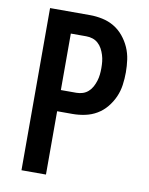

<svg xmlns="http://www.w3.org/2000/svg" viewBox="-83 -796 666 857"><g transform="rotate(10 250.0 -367.5)"><path d="M74 0V-735H255Q283 -735 311.5 -729Q340 -723 364.5 -708.5Q389 -694 407.5 -671.5Q426 -649 437.5 -623Q449 -597 453 -568.5Q457 -540 457 -511Q457 -482 453 -453.5Q449 -425 437.5 -399Q426 -373 407.5 -350.5Q389 -328 364.5 -313.5Q340 -299 311.5 -293Q283 -287 255 -287H185V0ZM185 -383H255Q270 -383 284 -387.5Q298 -392 309 -402Q320 -412 327 -425Q334 -438 338.5 -452.5Q343 -467 344.5 -481.5Q346 -496 346 -511Q346 -526 344.5 -540.5Q343 -555 338.5 -569.5Q334 -584 327 -597Q320 -610 309 -620Q298 -630 284 -634.5Q270 -639 255 -639H185Z"/></g></svg>

Font: Iosevka Web
Style: Bold
Weight: 700
Monospace: yes
Designer: Belleve Invis
Foundry: Belleve Invis
Version: Version 28.0.3; ttfautohint (v1.8.3)